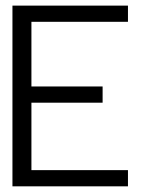

<svg xmlns="http://www.w3.org/2000/svg" viewBox="-20 -657 586 677"><path d="M431.2 0H23.9V-637.2H431.2V-580.1H90.8V-352.1H341.8V-294.9H90.8V-57.1H431.2Z"/></svg>

Font: Anonymous Pro
Style: Regular
Weight: 400
Monospace: yes
Designer: Mark Simonson
Version: Version 1.002